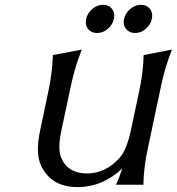

<svg xmlns="http://www.w3.org/2000/svg" viewBox="-20 -761 728 791"><path d="M597.7 -724.6Q606.9 -712.4 606.9 -696.8Q606.9 -690.4 605.5 -683.1Q600.1 -658.7 580.1 -641.8Q560.1 -625 536.6 -625Q513.2 -625 499.5 -641.6Q489.7 -653.8 489.7 -669.9Q489.7 -676.3 491.2 -683.1Q496.6 -707.5 517.1 -724.4Q537.6 -741.2 561 -741.2Q584.5 -741.2 597.7 -724.6ZM441.4 -724.6Q450.7 -712.4 450.7 -696.8Q450.7 -690.4 449.2 -683.1Q443.8 -658.7 423.8 -641.8Q403.8 -625 379.9 -625Q356 -625 342.8 -641.6Q333.5 -653.8 333.5 -669.4Q333.5 -675.8 335 -683.1Q340.3 -707.5 360.4 -724.4Q380.4 -741.2 404.3 -741.2Q428.2 -741.2 441.4 -724.6ZM570.8 0H458Q473.6 -34.7 483.9 -66.9Q402.8 9.8 299.3 9.8Q192.9 9.8 150.4 -76.2Q136.2 -104.5 136.2 -146.5Q136.2 -180.7 145.5 -224.1L180.2 -389.2Q195.8 -463.4 197.8 -534.2L316.9 -556.6Q288.6 -484.9 273.4 -413.6L232.9 -223.6Q224.6 -184.6 224.6 -156.2Q224.6 -129.4 231.9 -111.8Q258.8 -46.4 338.4 -46.4Q416 -46.4 473.6 -111.8Q502 -144 519 -223.6L554.2 -388.7Q569.8 -461.9 571.8 -534.2L688.5 -556.6Q660.6 -487.3 645 -413.6L587.9 -144Q571.8 -67.9 570.8 0Z"/></svg>

Font: Classica
Style: Book Oblique
Weight: 400
Italic angle: -12°
Designer: Wojciech Kalinowski "wmk69" (wmk69@o2.pl)
Foundry: Wojciech Kalinowski "wmk69" (wmk69@o2.pl)
Version: Version 2.1.1; 2021-05-14